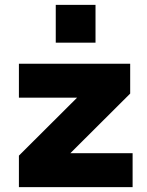

<svg xmlns="http://www.w3.org/2000/svg" viewBox="-20 -772 607 792"><path d="M58 0V-130L339 -410L331 -369H58V-509H517V-386L231 -101L239 -140H527V0ZM210 -596V-752H374V-596Z"/></svg>

Font: Nunito Sans 6pt Black
Style: Regular
Weight: 900
Version: Version 3.101;gftools[0.9.27]